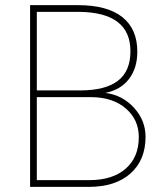

<svg xmlns="http://www.w3.org/2000/svg" viewBox="-20 -731 643 751"><path d="M97.7 0V-710.9H284.7Q399.4 -710.9 458.3 -664.3Q517.1 -617.7 517.1 -528.8Q517.1 -464.4 484.4 -421.9Q451.7 -379.4 392.1 -367.7Q459.5 -358.9 504.4 -309.3Q549.3 -259.8 549.3 -195.8Q549.3 -105 490.5 -52.5Q431.6 0 326.7 0ZM124 -351.1V-26.4H329.6Q419.9 -26.4 471.4 -71Q522.9 -115.7 522.9 -194.8Q522.9 -262.2 473.1 -305.9Q423.3 -349.6 339.8 -351.1ZM124 -377.4H294.4Q391.6 -377.4 440.9 -414.8Q490.2 -452.1 490.2 -530.8Q490.2 -682.1 290.5 -684.6H124Z"/></svg>

Font: TypoPRO Roboto
Style: Regular
Weight: 250
Designer: Google
Version: Version 2.136; 2016